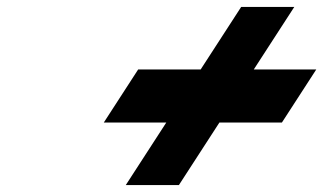

<svg xmlns="http://www.w3.org/2000/svg" viewBox="-20 -691 931 553"><path d="M495.3 -158 611.9 -338H791.9L891 -491H711L827.6 -671H674.6L558 -491H378L278.9 -338H458.9L342.3 -158Z"/></svg>

Font: Hussar
Style: BdWodka
Weight: 700
Foundry: Cannot Into Space Fonts
Version: Version 2.00